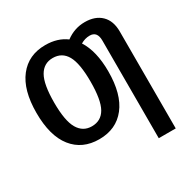

<svg xmlns="http://www.w3.org/2000/svg" viewBox="-198 -887 1253 1274"><g transform="rotate(-30 428.5 -250.5)"><path d="M617 -707Q697 -707 742.5 -662.5Q788 -618 788 -537V206H658V-542Q658 -613 601 -613Q564 -613 531 -593Q590 -501 590 -346Q590 -171 517 -78Q444 15 314 15Q185 15 112 -77Q39 -169 39 -345Q39 -519 112 -612.5Q185 -706 314 -706Q408 -706 472 -658Q538 -707 617 -707ZM314 -84Q385 -84 419.5 -144.5Q454 -205 454 -346Q454 -485 419.5 -546Q385 -607 314 -607Q245 -607 210 -546Q175 -485 175 -345Q175 -206 210.5 -145Q246 -84 314 -84Z"/></g></svg>

Font: Fira Sans Condensed Medium
Style: Regular
Weight: 500
Width: 3
Designer: Carrois Corporate & Edenspiekermann AG
Foundry: Carrois Corporate GbR & Edenspiekermann AG
Version: Version 4.203;PS 004.203;hotconv 1.0.88;makeotf.lib2.5.64775